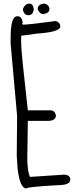

<svg xmlns="http://www.w3.org/2000/svg" viewBox="-20 -1026 438 1068"><path d="M78.1 -935.5Q102.5 -935.5 106.4 -898.4H103.5L106.4 -888.7Q139.6 -888.7 291 -909.2Q315.4 -900.4 315.4 -878.9Q315.4 -847.7 183.6 -838.9L97.7 -827.1V-784.2Q97.7 -738.3 134.8 -412.1H259.8Q285.2 -412.1 291 -383.8Q291 -353.5 245.1 -353.5H134.8V-349.6L131.8 -147.5Q131.8 -75.2 146.5 -42L339.8 -54.7Q371.1 -50.8 371.1 -27.3Q371.1 3.9 302.7 3.9Q127 13.7 127 22.5Q91.8 22.5 78.1 -85L73.2 -159.2L75.2 -380.9L39.1 -784.2V-814.5Q39.1 -935.5 75.2 -935.5ZM144.5 -1005.9Q165 -1005.9 168 -971.7Q162.1 -941.4 137.7 -941.4Q112.3 -941.4 107.4 -974.6Q118.2 -1005.9 144.5 -1005.9ZM229.5 -1005.9Q254.9 -997.1 254.9 -974.6Q254.9 -953.1 220.7 -947.3Q202.1 -947.3 189.5 -974.6Q189.5 -1004.9 229.5 -1005.9Z"/></svg>

Font: Sue Ellen Francisco
Style: Regular
Weight: 400
Designer: Kimberly Geswein
Foundry: Kimberly Geswein
Version: Version 1.002 2007